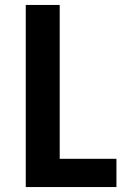

<svg xmlns="http://www.w3.org/2000/svg" viewBox="-20 -755 540 775"><path d="M84 0V-735H221V-114H450V0Z"/></svg>

Font: Iosevka Curly Heavy
Style: Regular
Weight: 900
Monospace: yes
Designer: Belleve Invis
Foundry: Belleve Invis
Version: Version 22.1.2; ttfautohint (v1.8.4)